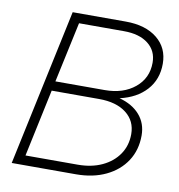

<svg xmlns="http://www.w3.org/2000/svg" viewBox="-79 -772 786 845"><g transform="rotate(10 314.0 -350.0)"><path d="M29 0 178 -700H415Q504 -700 556 -658Q608 -616 608 -545Q608 -475 565 -427.5Q522 -380 447 -363Q506 -347 538.5 -309.5Q571 -272 571 -218Q571 -153 539 -104Q507 -55 449.5 -27.5Q392 0 316 0ZM156 -387H376Q459 -387 511 -430Q563 -473 563 -542Q563 -595 523.5 -626Q484 -657 415 -657H214ZM83 -43H316Q378 -43 425 -65Q472 -87 498.5 -126Q525 -165 525 -216Q525 -275 480.5 -309.5Q436 -344 359 -344H147Z"/></g></svg>

Font: Red Hat Display VF
Style: Italic
Weight: 300
Italic angle: -12°
Designer: Pentagram, MCKL
Foundry: Pentagram, MCKL
Version: Version 1.023